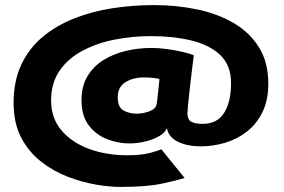

<svg xmlns="http://www.w3.org/2000/svg" viewBox="-20 -726 1115 755"><path d="M457 9Q413.5 9.5 358 0Q302.5 -9.5 245.8 -31.2Q189 -53 140.8 -91Q92.5 -129 63 -185.5Q33.5 -242 33.5 -321.5Q33.5 -407.5 63.8 -471.8Q94 -536 147.5 -580.8Q201 -625.5 271 -653.2Q341 -681 421.5 -693.5Q502 -706 586 -706Q673.5 -706 754.2 -689.2Q835 -672.5 898.2 -635.8Q961.5 -599 998.2 -540.2Q1035 -481.5 1035 -397Q1035 -331.5 1012 -284.8Q989 -238 950.5 -208.2Q912 -178.5 864.8 -164.5Q817.5 -150.5 769 -150.5Q717 -150.5 679.8 -168.5Q642.5 -186.5 636.5 -222Q629.5 -204.5 606.5 -191Q583.5 -177.5 552 -169.8Q520.5 -162 487.5 -162Q445 -162 401.8 -178.5Q358.5 -195 329.5 -232.5Q300.5 -270 300.5 -332.5Q300.5 -387 323.8 -426Q347 -465 386.2 -489.5Q425.5 -514 474.8 -525.8Q524 -537.5 576 -537.5Q604.5 -537.5 637 -533Q669.5 -528.5 698 -522Q726.5 -515.5 742 -508.5Q738.5 -481.5 734.2 -445.8Q730 -410 726 -375Q722 -340 719.5 -314Q717 -288 717 -281Q717 -256 731.8 -247.5Q746.5 -239 778 -239Q833.5 -239 861 -281.8Q888.5 -324.5 888.5 -399.5Q888.5 -469.5 845.8 -509.8Q803 -550 731.8 -567Q660.5 -584 574 -584Q502 -584 432.2 -570.5Q362.5 -557 305.8 -527.2Q249 -497.5 215 -449Q181 -400.5 181 -331Q181 -261 222 -213Q263 -165 331 -140.2Q399 -115.5 479.5 -115.5Q537.5 -115.5 571.5 -125Q605.5 -134.5 614.5 -139L706 -26Q681.5 -18 619.8 -4.5Q558 9 457 9ZM517.5 -279Q542 -279 567.2 -288.2Q592.5 -297.5 596 -316Q597 -322.5 599 -339.2Q601 -356 603.2 -376.8Q605.5 -397.5 607 -415.5Q599 -417.5 583.8 -419.5Q568.5 -421.5 544.5 -421.5Q503 -421.5 473 -402.5Q443 -383.5 443 -344Q443 -304 465.8 -291.5Q488.5 -279 517.5 -279Z"/></svg>

Font: Trispace SemiExpanded ExtraBold
Style: Regular
Weight: 800
Width: 6
Designer: Tyler Finck
Foundry: Etcetera Type Company
Version: Version 1.210; ttfautohint (v1.8.3)